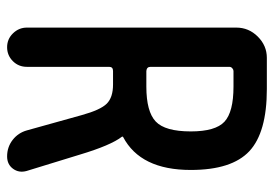

<svg xmlns="http://www.w3.org/2000/svg" viewBox="-135 -635 770 540"><g transform="rotate(90 250.0 -365.0)"><path d="M168 -625V-403.3Q168 -392.6 179.7 -391.6H223.6Q293.9 -391.6 321.8 -418Q349.6 -444.3 349.6 -516.6Q349.6 -585.9 322.3 -611.3Q294.9 -636.7 223.6 -636.7H179.7Q175.8 -636.7 171.9 -633.3Q168 -629.9 168 -625ZM57.6 -55.7V-644.5Q57.6 -679.7 83 -705.1Q108.4 -730.5 142.6 -730.5H230.5Q352.5 -730.5 405.3 -681.2Q458 -631.8 458 -516.6Q458 -375 365.2 -326.2Q364.3 -326.2 364.3 -325.2V-323.2Q388.7 -292 415 -204.1L460.9 -54.7Q466.8 -33.2 454.6 -16.6Q442.4 0 419.9 0Q393.6 0 373.5 -15.6Q353.5 -31.2 346.7 -55.7L303.7 -210Q289.1 -262.7 271.5 -280.3Q253.9 -297.9 217.8 -297.9H179.7Q168 -297.9 168 -287.1V-55.7Q168 -32.2 151.9 -16.1Q135.7 0 112.8 0Q89.8 0 73.7 -16.6Q57.6 -33.2 57.6 -55.7Z"/></g></svg>

Font: Rounded-X Mgen+ 2m medium
Style: Regular
Weight: 500
Designer: [Source Han Sans]
Ryoko NISHIZUKA  (kana & ideographs); Paul D. Hunt (Latin, Greek & Cyrillic); Wenlong ZHANG  (bopomofo
Version: Version 1.059.20150602